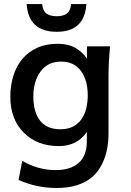

<svg xmlns="http://www.w3.org/2000/svg" viewBox="-20 -731 652 953"><path d="M279.3 -89.4Q316.9 -89.4 342.8 -103Q368.7 -116.7 384.8 -139.9Q400.9 -163.1 408.2 -193.6Q415.5 -224.1 415.5 -257.8Q415.5 -333.5 381.3 -379.4Q347.2 -425.3 283.7 -425.3Q217.3 -425.3 181.6 -376.5Q145.5 -327.6 145.5 -252.4Q145.5 -174.3 179.2 -131.8Q212.9 -89.4 279.3 -89.4ZM261.7 202.1Q161.1 202.1 72.3 162.1L90.3 67.4Q169.9 113.3 255.9 113.3Q329.6 113.3 370.4 77.6Q411.1 42 411.1 -28.8V-76.2Q363.3 -5.9 272 -5.9Q164.6 -5.9 98.1 -72.3Q31.2 -139.2 31.2 -251.5Q31.2 -305.7 45.9 -353.5Q60.5 -401.4 89.8 -437Q119.1 -472.7 163.3 -493.2Q207.5 -513.7 266.6 -513.7Q318.4 -513.7 354.5 -492.9Q390.6 -472.2 411.6 -439.5V-501H526.4Q522.5 -462.9 520.5 -424.1Q518.6 -385.3 518.6 -345.7V-71.8Q518.6 -28.8 511.7 8.5Q504.9 45.9 486.8 82.5Q469.2 119.1 440.9 144.5Q412.6 170.9 367.2 186.5Q321.8 202.1 261.7 202.1ZM261.7 -573.2Q121.6 -573.2 112.3 -710.9H189.5Q192.4 -676.3 211.2 -663.3Q230 -650.4 261.7 -650.4Q292.5 -650.4 311 -663.3Q329.6 -676.3 333 -710.9H408.7Q399.9 -573.2 261.7 -573.2Z"/></svg>

Font: Ride Light
Style: Bold
Weight: 600
Version: Version 3.000